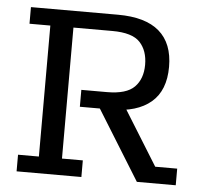

<svg xmlns="http://www.w3.org/2000/svg" viewBox="-46 -631 716 679"><g transform="rotate(5 312.0 -291.5)"><path d="M37 0V-59H111V-524H37V-583H346Q444 -583 493 -540.5Q542 -498 542 -415Q542 -331 492.5 -289Q443 -247 352 -247H335L390 -275L524 -59H602V0H464L311 -247H240V-307H331Q400 -307 428.5 -336Q457 -365 457 -415Q457 -465 429.5 -494.5Q402 -524 331 -524H193V-59H267V0Z"/></g></svg>

Font: Rokkitt SemiBold
Style: Regular
Weight: 400
Version: Version 3.103